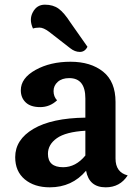

<svg xmlns="http://www.w3.org/2000/svg" viewBox="-20 -791 593 821"><path d="M354 -591Q343 -569 321.5 -569Q300 -569 280 -585L190 -655Q166 -673 149 -673Q132 -673 121 -669Q112 -689 112 -706Q112 -723 120 -738Q137 -771 172 -771Q207 -771 230.5 -754Q254 -737 281 -695ZM185 -133Q185 -76 250 -76Q304 -76 345 -126V-232Q261 -227 223 -200Q185 -173 185 -133ZM474 -355V-113Q474 -54 526 -41Q493 10 432 10Q361 10 348 -61Q288 10 193 10Q127 10 86 -24Q45 -58 45 -119Q45 -194 123 -240Q201 -286 345 -288V-370Q345 -457 276 -457Q245 -457 227 -441Q209 -425 209 -401.5Q209 -378 224 -362Q193 -333 152 -333Q111 -333 90 -353Q69 -373 69 -405Q69 -457 132 -492Q195 -527 281.5 -527Q368 -527 421 -484.5Q474 -442 474 -355Z"/></svg>

Font: Laila SemiBold
Style: Regular
Weight: 600
Designer: Hitesh Malaviya
Foundry: Indian Type Foundry
Version: Version 1.302;PS 1.0;hotconv 1.0.78;makeotf.lib2.5.61930; tt